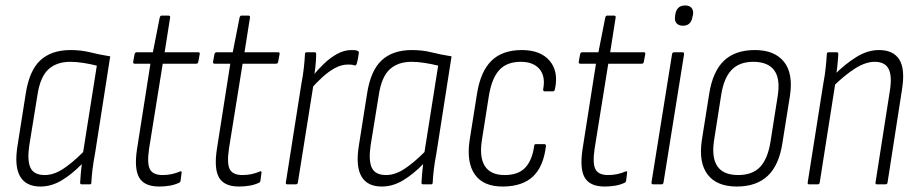

<svg xmlns="http://www.w3.org/2000/svg" viewBox="-20 -674 3356 702"><path d="M128 8Q75 8 53.5 -29Q32 -66 44 -141L74 -331Q87 -416 127.5 -453.5Q168 -491 238 -491Q277 -491 310.5 -482.5Q344 -474 383 -468L328 -116Q321 -79 318 -53Q315 -27 314 -6Q314 0 308 0H279Q273 0 273 -6Q274 -23 275.5 -40.5Q277 -58 279 -74Q243 -37 205.5 -14.5Q168 8 128 8ZM144 -34Q176 -34 210 -56Q244 -78 284 -118L334 -434Q310 -440 284.5 -444Q259 -448 237 -448Q187 -448 157 -420.5Q127 -393 117 -327L87 -142Q79 -87 91.5 -60.5Q104 -34 144 -34Z M562 8Q508 8 489 -24.5Q470 -57 481 -129L530 -441H473Q466 -441 467 -448L472 -476Q474 -483 480 -483H539L564 -610Q566 -617 571 -617H596Q603 -617 602 -610L582 -483H705Q712 -483 710 -475L705 -448Q704 -441 697 -441H575L525 -130Q517 -75 528.5 -54.5Q540 -34 574 -34Q593 -34 608.5 -37.5Q624 -41 638 -47Q645 -50 644 -42L640 -12Q639 -7 633 -5Q618 2 599.5 5Q581 8 562 8Z M854 8Q800 8 781 -24.5Q762 -57 773 -129L822 -441H765Q758 -441 759 -448L764 -476Q766 -483 772 -483H831L856 -610Q858 -617 863 -617H888Q895 -617 894 -610L874 -483H997Q1004 -483 1002 -475L997 -448Q996 -441 989 -441H867L817 -130Q809 -75 820.5 -54.5Q832 -34 866 -34Q885 -34 900.5 -37.5Q916 -41 930 -47Q937 -50 936 -42L932 -12Q931 -7 925 -5Q910 2 891.5 5Q873 8 854 8Z M1031 0Q1024 0 1025 -6L1082 -368Q1088 -399 1091 -426.5Q1094 -454 1095 -476Q1095 -483 1102 -483H1131Q1136 -483 1136 -476Q1136 -455 1133 -428.5Q1130 -402 1127 -382V-370L1069 -6Q1068 0 1061 0ZM1116 -348 1122 -395Q1140 -417 1163 -439.5Q1186 -462 1212 -476.5Q1238 -491 1265 -491Q1273 -491 1278.5 -490.5Q1284 -490 1287 -488Q1292 -487 1292 -481Q1291 -472 1289 -461Q1287 -450 1284 -440Q1281 -433 1275 -435Q1271 -437 1265.5 -437.5Q1260 -438 1252 -438Q1229 -438 1205.5 -425.5Q1182 -413 1159.5 -392.5Q1137 -372 1116 -348Z M1376 8Q1323 8 1301.5 -29Q1280 -66 1292 -141L1322 -331Q1335 -416 1375.5 -453.5Q1416 -491 1486 -491Q1525 -491 1558.5 -482.5Q1592 -474 1631 -468L1576 -116Q1569 -79 1566 -53Q1563 -27 1562 -6Q1562 0 1556 0H1527Q1521 0 1521 -6Q1522 -23 1523.5 -40.5Q1525 -58 1527 -74Q1491 -37 1453.5 -14.5Q1416 8 1376 8ZM1392 -34Q1424 -34 1458 -56Q1492 -78 1532 -118L1582 -434Q1558 -440 1532.5 -444Q1507 -448 1485 -448Q1435 -448 1405 -420.5Q1375 -393 1365 -327L1335 -142Q1327 -87 1339.5 -60.5Q1352 -34 1392 -34Z M1821 8Q1748 9 1716.5 -35.5Q1685 -80 1697 -161L1724 -331Q1737 -413 1777 -452Q1817 -491 1888 -491Q1956 -491 1989.5 -452Q2023 -413 2009 -348Q2007 -340 2002 -340H1972Q1965 -340 1966 -348Q1975 -395 1952.5 -421.5Q1930 -448 1884 -448Q1834 -448 1806.5 -419Q1779 -390 1768 -327L1742 -162Q1732 -99 1753 -66.5Q1774 -34 1825 -34Q1874 -34 1899.5 -60Q1925 -86 1933 -139Q1933 -147 1939 -147H1970Q1977 -147 1976 -139Q1967 -65 1929 -29Q1891 7 1821 8Z M2191 8Q2137 8 2118 -24.5Q2099 -57 2110 -129L2159 -441H2102Q2095 -441 2096 -448L2101 -476Q2103 -483 2109 -483H2168L2193 -610Q2195 -617 2200 -617H2225Q2232 -617 2231 -610L2211 -483H2334Q2341 -483 2339 -475L2334 -448Q2333 -441 2326 -441H2204L2154 -130Q2146 -75 2157.5 -54.5Q2169 -34 2203 -34Q2222 -34 2237.5 -37.5Q2253 -41 2267 -47Q2274 -50 2273 -42L2269 -12Q2268 -7 2262 -5Q2247 2 2228.5 5Q2210 8 2191 8Z M2369 0Q2361 0 2362 -7L2437 -475Q2438 -483 2445 -483H2475Q2482 -483 2481 -475L2406 -7Q2405 0 2399 0ZM2477 -580Q2462 -580 2454 -588.5Q2446 -597 2448 -613L2449 -621Q2454 -654 2485 -654Q2501 -654 2508.5 -645Q2516 -636 2514 -621L2512 -613Q2507 -580 2477 -580Z M2674 8Q2601 8 2567.5 -35.5Q2534 -79 2546 -161L2573 -331Q2586 -413 2627 -452Q2668 -491 2740 -491Q2812 -491 2846.5 -448Q2881 -405 2868 -322L2841 -153Q2829 -71 2787.5 -31.5Q2746 8 2674 8ZM2679 -34Q2731 -34 2759 -63.5Q2787 -93 2797 -155L2823 -320Q2834 -385 2811 -416.5Q2788 -448 2734 -448Q2684 -448 2655.5 -419Q2627 -390 2617 -328L2591 -162Q2581 -98 2603 -66Q2625 -34 2679 -34Z M3187 0Q3180 0 3181 -6L3234 -345Q3242 -398 3228.5 -423Q3215 -448 3178 -448Q3145 -448 3107 -424Q3069 -400 3025 -357L3030 -400Q3070 -440 3111 -465.5Q3152 -491 3194 -491Q3246 -491 3268 -456.5Q3290 -422 3278 -347L3225 -6Q3224 0 3217 0ZM2939 0Q2932 0 2933 -6L2990 -367Q2996 -398 2999 -427Q3002 -456 3003 -476Q3003 -483 3010 -483H3040Q3045 -483 3045 -476Q3044 -455 3041 -428Q3038 -401 3035 -382V-375L2977 -6Q2976 0 2969 0Z"/></svg>

Font: Sofia Sans Condensed Light
Style: Italic
Weight: 300
Italic angle: -9°
Version: Version 4.100